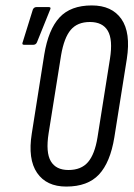

<svg xmlns="http://www.w3.org/2000/svg" viewBox="-20 -681 492 707"><path d="M224 6Q151 6 116.5 -44.5Q82 -95 97 -189L143 -480Q158 -572 199 -616.5Q240 -661 318 -661Q392 -661 427 -611Q462 -561 447 -464L401 -175Q386 -83 344.5 -38.5Q303 6 224 6ZM232 -55Q279 -55 304 -84Q329 -113 339 -175L385 -465Q396 -535 377 -567.5Q358 -600 311 -600Q265 -600 240.5 -571Q216 -542 205 -478L159 -190Q148 -120 167 -87.5Q186 -55 232 -55ZM69 -516Q59 -516 64 -527L101 -646Q105 -655 115 -655H159Q170 -655 164 -644L116 -525Q112 -516 102 -516Z"/></svg>

Font: Sofia Sans Extra Condensed
Style: Italic
Weight: 400
Italic angle: -9°
Designer: Botio Nikoltchev, Ani Petrova
Foundry: lettersoup
Version: Version 4.101; ttfautohint (v1.8.4.7-5d5b)